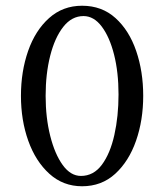

<svg xmlns="http://www.w3.org/2000/svg" viewBox="-20 -646 572 669"><path d="M266 -626Q335 -626 382.5 -583Q430 -540 454.5 -468.5Q479 -397 479 -312Q479 -227 454 -155.5Q429 -84 381.5 -40.5Q334 3 266 3Q200 3 152 -40.5Q104 -84 78.5 -155.5Q53 -227 53 -312Q53 -397 78 -468.5Q103 -540 151 -583Q199 -626 266 -626ZM271 -590Q230 -590 200.5 -552.5Q171 -515 155 -452Q139 -389 139 -312Q139 -236 155 -172.5Q171 -109 198.5 -71Q226 -33 262 -33Q306 -33 335 -72Q364 -111 378.5 -176Q393 -241 393 -317Q393 -394 377.5 -455.5Q362 -517 334.5 -553.5Q307 -590 271 -590Z"/></svg>

Font: Amiri
Style: Italic
Weight: 400
Italic angle: 10°
Designer: Khaled Hosny
Version: Version 0.113